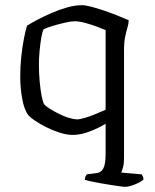

<svg xmlns="http://www.w3.org/2000/svg" viewBox="-20 -520 598 740"><path d="M464 200Q457 200 442 198Q427 196 408 193Q389 190 369 186.5Q349 183 332.5 179.5Q316 176 307 173Q307 166 309.5 160.5Q312 155 315 152L353 147Q370 145 378.5 128.5Q387 112 387 74V-43Q359 -26 325 -13Q291 0 261 0Q238 0 211 -8.5Q184 -17 159 -29.5Q134 -42 115.5 -54.5Q97 -67 90 -75Q73 -97 65.5 -139.5Q58 -182 58 -225Q58 -265 62 -302Q66 -339 72 -370Q78 -401 84 -421Q100 -431 124.5 -444Q149 -457 179 -470Q209 -483 239 -491.5Q269 -500 296 -500Q309 -500 332 -494Q355 -488 381.5 -479Q408 -470 433 -460Q458 -450 476 -442Q476 -430 471.5 -415Q467 -400 462.5 -379Q458 -358 458 -324V90Q458 111 454 125.5Q450 140 447 145L526 152Q528 155 530.5 160Q533 165 533 172Q527 178 514 184.5Q501 191 487 195.5Q473 200 464 200ZM278 -60Q288 -60 308 -66Q328 -72 349.5 -81Q371 -90 387 -97V-404Q373 -410 351.5 -418Q330 -426 307.5 -432Q285 -438 268 -438Q254 -438 230 -432.5Q206 -427 182.5 -420Q159 -413 148 -407Q142 -394 138.5 -371.5Q135 -349 132.5 -323Q130 -297 130 -271Q130 -236 133 -204.5Q136 -173 140.5 -150Q145 -127 150 -118Q156 -111 171 -101.5Q186 -92 205.5 -82Q225 -72 244.5 -66Q264 -60 278 -60Z"/></svg>

Font: Texturina 12pt ExtraLight
Style: Regular
Weight: 250
Designer: Guillermo Torres Carreño
Foundry: Omnibus-Type
Version: Version 1.002